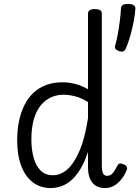

<svg xmlns="http://www.w3.org/2000/svg" viewBox="-20 -936 706 973"><path d="M237 17Q185 17 147 -11.5Q109 -40 88 -94.5Q67 -149 67 -226Q67 -278 76.5 -323Q86 -368 104.5 -404.5Q123 -441 150.5 -466.5Q178 -492 214.5 -505.5Q251 -519 296 -519Q330 -519 362 -510.5Q394 -502 426 -484V-868Q426 -879 435 -884.5Q444 -890 460 -890Q478 -890 487 -884.5Q496 -879 496 -868V-99Q496 -71 502 -58Q508 -45 524 -45Q534 -45 542.5 -50.5Q551 -56 559 -68.5Q567 -81 577 -100Q581 -107 589 -107.5Q597 -108 607 -103Q619 -98 622.5 -90Q626 -82 622 -74Q611 -47 594.5 -26.5Q578 -6 557.5 5.5Q537 17 513 17Q484 17 465 5Q446 -7 436 -30.5Q426 -54 426 -87Q426 -107 426 -126.5Q426 -146 426 -166Q404 -100 374.5 -59.5Q345 -19 310.5 -1Q276 17 237 17ZM139 -228Q139 -180 150 -138.5Q161 -97 185 -72.5Q209 -48 248 -48Q287 -48 320.5 -77Q354 -106 382 -169.5Q410 -233 426 -337V-419Q392 -440 360.5 -448Q329 -456 302 -456Q272 -456 246.5 -446Q221 -436 201 -417.5Q181 -399 167 -371.5Q153 -344 146 -308.5Q139 -273 139 -228ZM583 -677Q569 -682 565 -689Q561 -696 564 -707Q571 -730 577 -763.5Q583 -797 587.5 -832Q592 -867 593 -893Q593 -903 600.5 -909.5Q608 -916 628 -916Q648 -916 657.5 -909.5Q667 -903 666 -893Q665 -865 657.5 -827Q650 -789 639.5 -752Q629 -715 617 -688Q613 -681 607 -676.5Q601 -672 583 -677Z"/></svg>

Font: Playwrite GB S Light
Style: Regular
Weight: 300
Designer: Veronika Burian, José Scaglione
Foundry: TypeTogether
Version: Version 1.002